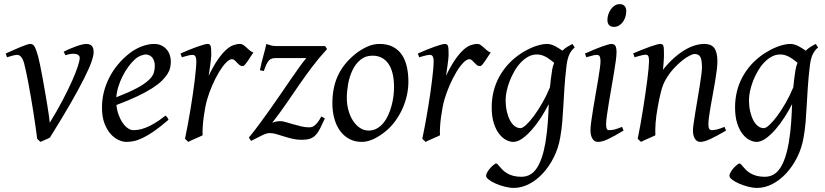

<svg xmlns="http://www.w3.org/2000/svg" viewBox="-20 -671 4019 935"><path d="M436 -416Q436 -400.4 425.3 -369.6Q414.6 -338.9 389.6 -289.1Q364.7 -239.3 324 -168.2Q283.2 -97.2 223.1 -1Q218.8 1.5 212.9 4.2Q207 6.8 200.7 9.5Q194.3 12.2 188 15.1Q181.6 18.1 176.8 20L161.1 4.9Q157.7 -22.5 152.8 -56.4Q147.9 -90.3 142.3 -126.2Q136.7 -162.1 130.4 -198.2Q124 -234.4 118.2 -266.1Q112.3 -297.9 106.7 -323.2Q101.1 -348.6 97.2 -363.8Q93.3 -377 88.9 -384.8Q84.5 -392.6 79.8 -397Q75.2 -401.4 70.8 -402.6Q66.4 -403.8 62 -403.8Q57.1 -403.8 49.3 -402.1Q41.5 -400.4 33.7 -397.9Q24.9 -395.5 14.2 -392.1L7.8 -410.2Q28.3 -419.4 47.4 -428Q66.4 -436.5 82 -442.9Q97.7 -449.2 109.4 -453.1Q121.1 -457 127 -457Q134.3 -457 139.4 -453.9Q144.5 -450.7 148.7 -443.4Q152.8 -436 157 -424.1Q161.1 -412.1 166 -395Q169.4 -382.3 175 -355.5Q180.7 -328.6 186.8 -294.9Q192.9 -261.2 199.2 -224.9Q205.6 -188.5 210.7 -156.7Q215.8 -125 219 -102.3Q222.2 -79.6 222.2 -73.2Q258.3 -131.8 285.6 -184.1Q313 -236.3 331.3 -277.6Q349.6 -318.8 358.9 -347.7Q368.2 -376.5 368.2 -389.2Q368.2 -398.9 359.9 -404.1Q351.6 -409.2 337.9 -409.2Q329.6 -409.2 319.6 -407.5Q309.6 -405.8 298.8 -401.9L290 -418.9Q303.7 -426.3 319.6 -433.1Q335.4 -439.9 350.6 -445.3Q365.7 -450.7 378.7 -453.9Q391.6 -457 399.9 -457Q417 -457 426.5 -448.2Q436 -439.5 436 -416Z M636.7 -381.8Q620.6 -367.2 605.2 -346.2Q589.8 -325.2 577.4 -300.8Q564.9 -276.4 556.6 -249.8Q548.3 -223.1 546.4 -197.3Q610.4 -222.2 647.7 -242.4Q685.1 -262.7 704.1 -280.8Q723.1 -298.8 728.5 -315.4Q733.9 -332 733.9 -349.1Q733.9 -364.3 730 -375.2Q726.1 -386.2 719.7 -392.8Q713.4 -399.4 705.3 -402.6Q697.3 -405.8 689 -405.8Q681.2 -405.8 666 -400.1Q650.9 -394.5 636.7 -381.8ZM812 -371.1Q812 -357.4 808.8 -342.3Q805.7 -327.1 795.7 -311Q785.6 -294.9 767.8 -277.3Q750 -259.8 720.5 -241Q690.9 -222.2 648.4 -201.9Q606 -181.6 546.9 -159.7Q549.8 -132.3 558.3 -109.9Q566.9 -87.4 578.4 -71.3Q589.8 -55.2 603.3 -46.1Q616.7 -37.1 629.9 -37.1Q640.1 -37.1 654.8 -39.3Q669.4 -41.5 688.7 -48.8Q708 -56.2 732.2 -70.3Q756.3 -84.5 785.6 -107.9Q791 -105 795.2 -98.4Q799.3 -91.8 800.8 -87.9Q760.7 -53.2 730 -32Q699.2 -10.7 675 0.7Q650.9 12.2 631.6 16.1Q612.3 20 594.7 20Q578.6 20 558.1 11Q537.6 2 519.5 -17.8Q501.5 -37.6 489 -69.6Q476.6 -101.6 476.6 -147.9Q476.6 -186 485.8 -222.9Q495.1 -259.8 512.5 -293.7Q529.8 -327.6 555.2 -357.9Q580.6 -388.2 612.8 -413.1Q624 -421.9 638.2 -429.9Q652.3 -438 667.7 -444.1Q683.1 -450.2 699 -453.6Q714.8 -457 730 -457Q751 -457 766.4 -449.5Q781.7 -441.9 792 -429.7Q802.2 -417.5 807.1 -402.1Q812 -386.7 812 -371.1Z M1213.9 -415Q1208 -407.2 1200.9 -396Q1193.8 -384.8 1186.8 -374.3Q1179.7 -363.8 1173.3 -356.4Q1167 -349.1 1162.1 -349.1Q1152.8 -349.1 1146.2 -354.5Q1139.6 -359.9 1134 -366Q1128.4 -372.1 1122.8 -377.4Q1117.2 -382.8 1109.9 -382.8Q1097.2 -382.8 1080.3 -365.5Q1063.5 -348.1 1046.6 -320.1Q1029.8 -292 1014.4 -257.1Q999 -222.2 988.8 -187Q983.4 -168.5 979.2 -146.2Q975.1 -124 971.9 -100.6Q968.8 -77.1 967.3 -54.4Q965.8 -31.7 966.8 -12.2Q960.4 -8.8 950.9 -4.6Q941.4 -0.5 931.4 3.9Q921.4 8.3 912.1 12.5Q902.8 16.6 897 20L880.9 4.9Q888.2 -29.8 895 -66.9Q901.9 -104 908 -140.9Q914.1 -177.7 919.2 -212.9Q924.3 -248 928 -278.3Q931.6 -308.6 933.8 -332.5Q936 -356.4 936 -371.1Q936 -382.3 934.3 -388.9Q932.6 -395.5 929.9 -398.7Q927.2 -401.9 923.6 -402.8Q919.9 -403.8 916 -403.8Q911.1 -403.8 902.8 -402.1Q894.5 -400.4 886.2 -397.9Q876.5 -395.5 865.7 -392.1L858.9 -410.2Q879.4 -419.4 900.1 -428Q920.9 -436.5 939 -442.9Q957 -449.2 970.5 -453.1Q983.9 -457 989.7 -457Q996.6 -457 1000.5 -454.6Q1004.4 -452.1 1006.1 -446Q1007.8 -439.9 1008.3 -429Q1008.8 -418 1008.8 -400.9Q1008.8 -395.5 1007.3 -382.8Q1005.9 -370.1 1003.9 -355.2Q1002 -340.3 999.8 -325.7Q997.6 -311 996.1 -301.8Q1019.5 -350.1 1040.5 -380.4Q1061.5 -410.6 1080.3 -427.7Q1099.1 -444.8 1116.2 -450.9Q1133.3 -457 1148.9 -457Q1157.7 -457 1164.8 -452.1Q1171.9 -447.3 1179.2 -440.4Q1186.5 -433.6 1194.8 -426.5Q1203.1 -419.4 1213.9 -415Z M1572.8 -432.1Q1532.7 -388.7 1500.5 -345.9Q1468.3 -303.2 1437.7 -259Q1407.2 -214.8 1375.7 -168.7Q1344.2 -122.6 1305.7 -73.2Q1307.1 -74.2 1318.8 -77.6Q1330.6 -81.1 1345.7 -81.1Q1355.5 -81.1 1371.8 -76.4Q1388.2 -71.8 1407.7 -65.9Q1427.2 -60.1 1447.5 -55.4Q1467.8 -50.8 1485.8 -50.8Q1490.2 -50.8 1496.6 -52Q1502.9 -53.2 1510.3 -58.6Q1517.6 -64 1526.4 -74.7Q1535.2 -85.4 1544.9 -104L1562 -94.2Q1548.3 -64 1538.1 -43.9Q1527.8 -23.9 1515.9 -12Q1503.9 0 1488.3 4.9Q1472.7 9.8 1448.7 9.8Q1424.8 9.8 1403.3 4.6Q1381.8 -0.5 1362.8 -6.6Q1343.8 -12.7 1326.4 -17.8Q1309.1 -22.9 1293.9 -22.9Q1286.1 -22.9 1277.8 -20.5Q1269.5 -18.1 1259 -13.2Q1248.5 -8.3 1234.9 -1.2Q1221.2 5.9 1202.6 15.1L1191.9 -1Q1216.3 -30.3 1242.4 -65.7Q1268.6 -101.1 1294.9 -138.4Q1321.3 -175.8 1346.9 -213.1Q1372.6 -250.5 1395.5 -283.9Q1418.5 -317.4 1438 -344.5Q1457.5 -371.6 1471.7 -388.2H1324.7Q1313 -388.2 1304.9 -386Q1296.9 -383.8 1290.3 -377.2Q1283.7 -370.6 1277.8 -358.2Q1272 -345.7 1264.6 -325.2L1245.6 -329.1Q1254.9 -373 1263.9 -404.5Q1272.9 -436 1276.9 -457Q1286.1 -454.6 1296.9 -450.7Q1307.6 -446.8 1324.7 -446.8H1563Z M1898.9 -246.1Q1898.9 -320.8 1871.6 -360.4Q1844.2 -399.9 1793.9 -399.9Q1758.8 -399.9 1734.9 -379.6Q1710.9 -359.4 1696.3 -328.6Q1681.6 -297.9 1675.3 -262Q1668.9 -226.1 1668.9 -194.8Q1668.9 -162.1 1677 -133.1Q1685.1 -104 1699.5 -82.3Q1713.9 -60.5 1733.2 -47.9Q1752.4 -35.2 1774.9 -35.2Q1797.4 -35.2 1815.2 -45.2Q1833 -55.2 1846.9 -72Q1860.8 -88.9 1870.6 -110.6Q1880.4 -132.3 1886.7 -155.8Q1893.1 -179.2 1896 -202.6Q1898.9 -226.1 1898.9 -246.1ZM1968.8 -272.9Q1968.8 -240.2 1961.4 -206.8Q1954.1 -173.3 1939.9 -141.8Q1925.8 -110.4 1905 -81.8Q1884.3 -53.2 1856.9 -30.8Q1844.2 -20.5 1830.1 -11.2Q1815.9 -2 1801.3 5.1Q1786.6 12.2 1771.5 16.1Q1756.3 20 1741.7 20Q1707.5 20 1680.9 5.6Q1654.3 -8.8 1636 -33.9Q1617.7 -59.1 1608.2 -93.5Q1598.6 -127.9 1598.6 -168Q1598.6 -203.1 1604.5 -235.6Q1610.4 -268.1 1623.5 -298.3Q1636.7 -328.6 1658.7 -356.4Q1680.7 -384.3 1712.9 -410.2Q1737.8 -429.7 1767.6 -443.4Q1797.4 -457 1827.6 -457Q1865.7 -457 1892.6 -443.4Q1919.4 -429.7 1936.3 -405.3Q1953.1 -380.9 1960.9 -347.2Q1968.8 -313.5 1968.8 -272.9Z M2369.6 -415Q2363.8 -407.2 2356.7 -396Q2349.6 -384.8 2342.5 -374.3Q2335.4 -363.8 2329.1 -356.4Q2322.8 -349.1 2317.9 -349.1Q2308.6 -349.1 2302 -354.5Q2295.4 -359.9 2289.8 -366Q2284.2 -372.1 2278.6 -377.4Q2272.9 -382.8 2265.6 -382.8Q2252.9 -382.8 2236.1 -365.5Q2219.2 -348.1 2202.4 -320.1Q2185.5 -292 2170.2 -257.1Q2154.8 -222.2 2144.5 -187Q2139.2 -168.5 2135 -146.2Q2130.9 -124 2127.7 -100.6Q2124.5 -77.1 2123 -54.4Q2121.6 -31.7 2122.6 -12.2Q2116.2 -8.8 2106.7 -4.6Q2097.2 -0.5 2087.2 3.9Q2077.1 8.3 2067.9 12.5Q2058.6 16.6 2052.7 20L2036.6 4.9Q2043.9 -29.8 2050.8 -66.9Q2057.6 -104 2063.7 -140.9Q2069.8 -177.7 2075 -212.9Q2080.1 -248 2083.7 -278.3Q2087.4 -308.6 2089.6 -332.5Q2091.8 -356.4 2091.8 -371.1Q2091.8 -382.3 2090.1 -388.9Q2088.4 -395.5 2085.7 -398.7Q2083 -401.9 2079.3 -402.8Q2075.7 -403.8 2071.8 -403.8Q2066.9 -403.8 2058.6 -402.1Q2050.3 -400.4 2042 -397.9Q2032.2 -395.5 2021.5 -392.1L2014.6 -410.2Q2035.2 -419.4 2055.9 -428Q2076.7 -436.5 2094.7 -442.9Q2112.8 -449.2 2126.2 -453.1Q2139.6 -457 2145.5 -457Q2152.3 -457 2156.2 -454.6Q2160.2 -452.1 2161.9 -446Q2163.6 -439.9 2164.1 -429Q2164.6 -418 2164.6 -400.9Q2164.6 -395.5 2163.1 -382.8Q2161.6 -370.1 2159.7 -355.2Q2157.7 -340.3 2155.5 -325.7Q2153.3 -311 2151.9 -301.8Q2175.3 -350.1 2196.3 -380.4Q2217.3 -410.6 2236.1 -427.7Q2254.9 -444.8 2272 -450.9Q2289.1 -457 2304.7 -457Q2313.5 -457 2320.6 -452.1Q2327.6 -447.3 2335 -440.4Q2342.3 -433.6 2350.6 -426.5Q2358.9 -419.4 2369.6 -415Z M2514.6 -46.9Q2524.9 -46.9 2542.5 -63.2Q2560.1 -79.6 2580.3 -106.9Q2600.6 -134.3 2621.3 -170.4Q2642.1 -206.5 2658.2 -246.1Q2660.2 -264.6 2662.4 -284.9Q2664.6 -305.2 2668.5 -328.1Q2669.9 -338.4 2672.6 -347.7Q2675.3 -356.9 2678.7 -365.2Q2671.4 -371.1 2662.6 -377.9Q2653.8 -384.8 2643.3 -391.1Q2632.8 -397.5 2620.6 -401.6Q2608.4 -405.8 2594.7 -405.8Q2572.3 -405.8 2552.2 -394.8Q2532.2 -383.8 2515.4 -365.7Q2498.5 -347.7 2485.1 -324.5Q2471.7 -301.3 2462.2 -276.6Q2452.6 -252 2447.5 -228Q2442.4 -204.1 2442.4 -185.1Q2442.4 -153.3 2448.2 -127.9Q2454.1 -102.5 2463.9 -84.5Q2473.6 -66.4 2486.8 -56.6Q2500 -46.9 2514.6 -46.9ZM2778.8 -439.9Q2762.2 -426.3 2752.7 -406.2Q2743.2 -386.2 2738.8 -351.1Q2731.9 -293 2728.8 -245.1Q2725.6 -197.3 2723.4 -155.5Q2721.2 -113.8 2718 -75.9Q2714.8 -38.1 2708 -0.5Q2699.2 50.3 2677 94.7Q2654.8 139.2 2624.3 172.4Q2593.8 205.6 2556.9 224.9Q2520 244.1 2481.9 244.1Q2461.4 244.1 2437.7 238Q2414.1 231.9 2394 223.1Q2374 214.4 2360.6 204.1Q2347.2 193.8 2347.2 185.1Q2347.2 176.8 2353.5 166.3Q2359.9 155.8 2368.2 146.7Q2376.5 137.7 2384.5 131.3Q2392.6 125 2396 125Q2399.9 125 2404.1 129.9Q2408.2 134.8 2414.3 141.8Q2420.4 148.9 2429 157.5Q2437.5 166 2449.7 173.1Q2461.9 180.2 2479 185.1Q2496.1 189.9 2519 189.9Q2566.4 189.9 2594.2 147.5Q2622.1 105 2636.2 23.4Q2640.6 -3.9 2643.3 -28.1Q2646 -52.2 2647.7 -75Q2649.4 -97.7 2650.4 -119.4Q2651.4 -141.1 2652.3 -164.1Q2636.7 -133.3 2616 -100.8Q2595.2 -68.4 2572 -41.5Q2548.8 -14.6 2524.9 2.7Q2501 20 2479.5 20Q2463.4 20 2445.1 10.7Q2426.8 1.5 2410.9 -18.8Q2395 -39.1 2384.8 -71Q2374.5 -103 2374.5 -148.9Q2374.5 -187.5 2383.3 -224.4Q2392.1 -261.2 2409.9 -294.7Q2427.7 -328.1 2454.6 -357.7Q2481.4 -387.2 2517.6 -411.1Q2531.2 -419.9 2546.9 -428.2Q2562.5 -436.5 2579.1 -442.9Q2595.7 -449.2 2612.1 -453.1Q2628.4 -457 2643.6 -457Q2654.3 -457 2664.6 -453.9Q2674.8 -450.7 2684.3 -445.8Q2693.8 -440.9 2702.4 -435.1Q2710.9 -429.2 2718.8 -424.3Q2730 -435.1 2742.4 -442.9Q2754.9 -450.7 2767.6 -457Z M3016.6 -35.2Q2993.7 -21.5 2975.3 -11.2Q2957 -1 2941.9 6.1Q2926.8 13.2 2914.6 16.6Q2902.3 20 2891.6 20Q2875 20 2865.2 4.6Q2855.5 -10.7 2855.5 -37.1Q2855.5 -51.8 2859.1 -78.9Q2862.8 -106 2868.2 -138.9Q2873.5 -171.9 2879.9 -207.8Q2886.2 -243.7 2891.6 -276.1Q2897 -308.6 2900.6 -334Q2904.3 -359.4 2904.3 -371.1Q2904.3 -382.3 2902.8 -388.9Q2901.4 -395.5 2898.9 -398.7Q2896.5 -401.9 2892.6 -402.8Q2888.7 -403.8 2884.3 -403.8Q2880.4 -403.8 2872.3 -402.1Q2864.3 -400.4 2856 -397.9Q2846.7 -395.5 2835.4 -392.1L2828.6 -410.2Q2849.1 -419.4 2869.4 -428Q2889.6 -436.5 2907.2 -442.9Q2924.8 -449.2 2938 -453.1Q2951.2 -457 2957.5 -457Q2971.2 -457 2976.8 -447.8Q2982.4 -438.5 2982.4 -416Q2982.4 -401.9 2978.8 -374.3Q2975.1 -346.7 2969.2 -312.5Q2963.4 -278.3 2957 -241Q2950.7 -203.6 2944.8 -169.4Q2939 -135.3 2935.3 -107.7Q2931.6 -80.1 2931.6 -65.9Q2931.6 -50.8 2934.8 -43.9Q2938 -37.1 2946.3 -37.1Q2961.4 -37.1 2975.3 -41Q2989.3 -44.9 3009.3 -53.2ZM3029.8 -616.2Q3029.8 -602.5 3025.6 -589.1Q3021.5 -575.7 3013.7 -564.7Q3005.9 -553.7 2994.6 -546.9Q2983.4 -540 2969.7 -540Q2954.6 -540 2946.3 -548.8Q2938 -557.6 2938 -574.2Q2938 -587.4 2942.4 -600.8Q2946.8 -614.3 2954.6 -625.5Q2962.4 -636.7 2973.4 -643.8Q2984.4 -650.9 2998 -650.9Q3013.2 -650.9 3021.5 -641.8Q3029.8 -632.8 3029.8 -616.2Z M3515.6 -35.2Q3471.2 -8.8 3440.2 5.6Q3409.2 20 3390.6 20Q3373.5 20 3364 4.6Q3354.5 -10.7 3354.5 -37.1Q3354.5 -45.9 3357.7 -68.6Q3360.8 -91.3 3365.7 -121.6Q3370.6 -151.9 3376.5 -186Q3382.3 -220.2 3387.2 -251Q3392.1 -281.7 3395.3 -306.2Q3398.4 -330.6 3398.4 -341.8Q3398.4 -378.9 3390.6 -393.6Q3382.8 -408.2 3361.3 -408.2Q3355 -408.2 3339.1 -400.4Q3323.2 -392.6 3303.2 -377Q3283.2 -361.3 3261.5 -337.9Q3239.7 -314.5 3221.7 -283.2Q3208 -259.8 3199.5 -227.1Q3190.9 -194.3 3182.6 -147Q3174.8 -103.5 3172.6 -72.3Q3170.4 -41 3171.4 -12.2Q3165 -8.8 3155.5 -4.6Q3146 -0.5 3136 3.9Q3126 8.3 3116.7 12.5Q3107.4 16.6 3101.6 20L3085.4 4.9Q3092.3 -27.3 3098.9 -64.9Q3105.5 -102.5 3111.6 -140.4Q3117.7 -178.2 3123 -215.1Q3128.4 -252 3132.3 -283Q3136.2 -314 3138.4 -337.4Q3140.6 -360.8 3140.6 -372.1Q3140.6 -383.3 3139.4 -389.9Q3138.2 -396.5 3136 -399.7Q3133.8 -402.8 3130.4 -403.8Q3127 -404.8 3122.6 -404.8Q3118.2 -404.8 3109.6 -402.8Q3101.1 -400.9 3092.3 -398.4Q3082 -395.5 3070.3 -392.1L3063.5 -411.1Q3084 -419.9 3104.7 -428.2Q3125.5 -436.5 3143.6 -442.9Q3161.6 -449.2 3175 -453.1Q3188.5 -457 3194.3 -457Q3201.2 -457 3205.1 -454.8Q3209 -452.6 3210.7 -446.8Q3212.4 -440.9 3212.9 -430.2Q3213.4 -419.4 3213.4 -401.9Q3213.4 -396.5 3212.9 -387.2Q3212.4 -377.9 3211.7 -367.4Q3210.9 -356.9 3210 -346.9Q3209 -336.9 3208.5 -331.1Q3234.9 -364.3 3261.7 -388.2Q3288.6 -412.1 3314.5 -427.5Q3340.3 -442.9 3364.5 -450Q3388.7 -457 3410.6 -457Q3425.8 -457 3437.7 -452.6Q3449.7 -448.2 3457.5 -438.2Q3465.3 -428.2 3469.5 -411.9Q3473.6 -395.5 3473.6 -372.1Q3473.6 -355 3470.5 -329.6Q3467.3 -304.2 3462.4 -274.7Q3457.5 -245.1 3451.7 -213.9Q3445.8 -182.6 3440.9 -154.3Q3436 -126 3432.9 -102.8Q3429.7 -79.6 3429.7 -65.9Q3429.7 -49.3 3434.1 -43.2Q3438.5 -37.1 3447.3 -37.1Q3458.5 -37.1 3473.1 -41Q3487.8 -44.9 3508.3 -53.2Z M3699.7 -46.9Q3710 -46.9 3727.5 -63.2Q3745.1 -79.6 3765.4 -106.9Q3785.6 -134.3 3806.4 -170.4Q3827.1 -206.5 3843.3 -246.1Q3845.2 -264.6 3847.4 -284.9Q3849.6 -305.2 3853.5 -328.1Q3855 -338.4 3857.7 -347.7Q3860.4 -356.9 3863.8 -365.2Q3856.4 -371.1 3847.7 -377.9Q3838.9 -384.8 3828.4 -391.1Q3817.9 -397.5 3805.7 -401.6Q3793.5 -405.8 3779.8 -405.8Q3757.3 -405.8 3737.3 -394.8Q3717.3 -383.8 3700.4 -365.7Q3683.6 -347.7 3670.2 -324.5Q3656.7 -301.3 3647.2 -276.6Q3637.7 -252 3632.6 -228Q3627.4 -204.1 3627.4 -185.1Q3627.4 -153.3 3633.3 -127.9Q3639.2 -102.5 3648.9 -84.5Q3658.7 -66.4 3671.9 -56.6Q3685.1 -46.9 3699.7 -46.9ZM3963.9 -439.9Q3947.3 -426.3 3937.7 -406.2Q3928.2 -386.2 3923.8 -351.1Q3917 -293 3913.8 -245.1Q3910.6 -197.3 3908.4 -155.5Q3906.2 -113.8 3903.1 -75.9Q3899.9 -38.1 3893.1 -0.5Q3884.3 50.3 3862.1 94.7Q3839.8 139.2 3809.3 172.4Q3778.8 205.6 3741.9 224.9Q3705.1 244.1 3667 244.1Q3646.5 244.1 3622.8 238Q3599.1 231.9 3579.1 223.1Q3559.1 214.4 3545.7 204.1Q3532.2 193.8 3532.2 185.1Q3532.2 176.8 3538.6 166.3Q3544.9 155.8 3553.2 146.7Q3561.5 137.7 3569.6 131.3Q3577.6 125 3581.1 125Q3585 125 3589.1 129.9Q3593.3 134.8 3599.4 141.8Q3605.5 148.9 3614 157.5Q3622.6 166 3634.8 173.1Q3647 180.2 3664.1 185.1Q3681.2 189.9 3704.1 189.9Q3751.5 189.9 3779.3 147.5Q3807.1 105 3821.3 23.4Q3825.7 -3.9 3828.4 -28.1Q3831.1 -52.2 3832.8 -75Q3834.5 -97.7 3835.4 -119.4Q3836.4 -141.1 3837.4 -164.1Q3821.8 -133.3 3801 -100.8Q3780.3 -68.4 3757.1 -41.5Q3733.9 -14.6 3710 2.7Q3686 20 3664.6 20Q3648.4 20 3630.1 10.7Q3611.8 1.5 3595.9 -18.8Q3580.1 -39.1 3569.8 -71Q3559.6 -103 3559.6 -148.9Q3559.6 -187.5 3568.4 -224.4Q3577.1 -261.2 3595 -294.7Q3612.8 -328.1 3639.6 -357.7Q3666.5 -387.2 3702.6 -411.1Q3716.3 -419.9 3731.9 -428.2Q3747.6 -436.5 3764.2 -442.9Q3780.8 -449.2 3797.1 -453.1Q3813.5 -457 3828.6 -457Q3839.4 -457 3849.6 -453.9Q3859.9 -450.7 3869.4 -445.8Q3878.9 -440.9 3887.5 -435.1Q3896 -429.2 3903.8 -424.3Q3915 -435.1 3927.5 -442.9Q3939.9 -450.7 3952.6 -457Z"/></svg>

Font: Gentium Basic
Style: Italic
Weight: 400
Italic angle: -8°
Designer: J. Victor Gaultney and Annie Olsen
Foundry: SIL International
Version: Version 1.102; 2013; Maintenance release